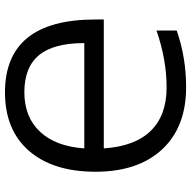

<svg xmlns="http://www.w3.org/2000/svg" viewBox="-18 -747 775 779"><g transform="rotate(90 369.5 -357.5)"><path d="M582 -312H154.8Q154.8 -187.5 203.9 -128.2Q252.9 -68.8 354 -68.8Q455.1 -68.8 514.6 -132.6Q574.2 -196.3 582 -312ZM355 9.8Q59.1 9.8 59.1 -356.9V-391.1H582Q573.7 -517.6 510.7 -581.8Q447.8 -646 335 -646Q222.2 -646 104 -605V-687Q212.4 -725.1 334 -725.1Q496.1 -725.1 586.4 -627.4Q676.8 -529.8 676.8 -357.4Q676.8 -185.1 592 -87.6Q507.3 9.8 355 9.8Z"/></g></svg>

Font: NotoSans
Style: Regular
Weight: 400
Designer: Monotype Design team
Foundry: Monotype Imaging Inc.
Version: Version 1.04